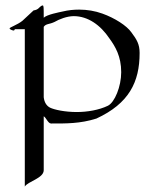

<svg xmlns="http://www.w3.org/2000/svg" viewBox="-20 -667 547 703"><path d="M250 -607.9C301.8 -607.9 348.1 -575.2 380.9 -525.9C401.9 -497.1 423.8 -460.9 423.8 -402.8C423.8 -350.1 399.9 -292 375 -279.8C342.8 -264.2 299.8 -256.8 261.2 -256.8C217.8 -256.8 179.2 -265.1 163.1 -272.9C149.9 -279.8 142.1 -293 140.1 -311V-568.8C148.9 -581.1 160.2 -577.1 180.2 -586.9C195.8 -596.2 225.1 -607.9 250 -607.9ZM140.1 -43.9V-241.2C148.9 -236.8 155.8 -214.8 167 -214.8C221.2 -214.8 272.9 -213.9 333 -232.9C452.1 -288.1 491.2 -366.2 491.2 -473.1C491.2 -504.9 481 -522 460.9 -548.8C443.8 -573.2 399.9 -601.1 355 -617.2C328.1 -627 298.8 -631.8 270 -631.8C250 -631.8 230 -629.9 210 -625C196.8 -622.1 151.9 -613.8 140.1 -602.1C140.1 -641.1 140.1 -647 136.2 -647C130.9 -647 124 -639.2 119.1 -634.8C112.8 -629.9 103 -628.9 103 -628.9L62 -590.8C43.9 -576.2 15.1 -566.9 15.1 -563C15.1 -559.1 26.9 -555.2 29.8 -555.2C33.2 -555.2 34.2 -560.1 34.2 -560.1H70.8V16.1C82 -2.9 140.1 -14.2 140.1 -43.9Z"/></svg>

Font: Pierce
Style: Roman
Weight: 500
Version: Version 0.2.0